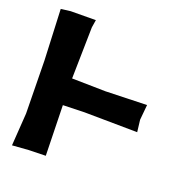

<svg xmlns="http://www.w3.org/2000/svg" viewBox="-122 -764 816 870"><g transform="rotate(20 286.0 -329.5)"><path d="M26.4 -654.3 37.1 -409.2 41 -155.3 30.3 2 109.4 -3.9 190.4 -5.9 184.6 -248 288.1 -251 543 -248 536.1 -305.7 543 -378.9 344.7 -373 182.6 -376 187.5 -624 193.4 -661.1 72.3 -660.2Z"/></g></svg>

Font: MaokenAssortedSans-Lite
Style: Lite
Weight: 400
Version: Version 1.400